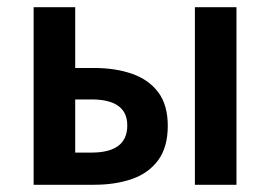

<svg xmlns="http://www.w3.org/2000/svg" viewBox="-20 -511 747 531"><path d="M73 0V-491H188V-323H240Q299 -323 345 -307Q391 -291 417.5 -256Q444 -221 444 -163Q444 -104 417.5 -68Q391 -32 345 -16Q299 0 240 0ZM188 -89H233Q332 -89 332 -164Q332 -236 233 -236H188ZM519 0V-491H634V0Z"/></svg>

Font: Source Sans Pro SemiBold
Style: Regular
Weight: 600
Designer: Paul D. Hunt
Foundry: Adobe Systems Incorporated
Version: Version 2.045;hotconv 1.0.109;makeotfexe 2.5.65596